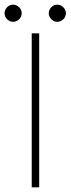

<svg xmlns="http://www.w3.org/2000/svg" viewBox="-54 -803 303 823"><path d="M82 -660H114V0H82ZM2 -783Q16.5 -783 27.8 -772Q39 -761 39 -746Q39 -731 27.8 -720.2Q16.5 -709.5 2 -709.5Q-13 -709.5 -23.8 -720.8Q-34.5 -732 -34.5 -746Q-34.5 -760.5 -23.8 -771.8Q-13 -783 2 -783ZM191.5 -783Q206 -783 217.2 -772Q228.5 -761 228.5 -746Q228.5 -731 217.2 -720.2Q206 -709.5 191.5 -709.5Q176.5 -709.5 165.8 -720.8Q155 -732 155 -746Q155 -760.5 165.8 -771.8Q176.5 -783 191.5 -783Z"/></svg>

Font: League Spartan Extralight
Style: Regular
Weight: 200
Foundry: The League of Moveable Type
Version: Version 2.300; ttfautohint (v1.8.3)